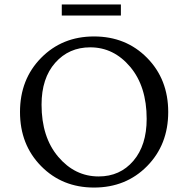

<svg xmlns="http://www.w3.org/2000/svg" viewBox="-20 -834 847 864"><path d="M403 10Q260 10 165 -86.5Q70 -183 70 -330Q70 -477 165 -573.5Q260 -670 403 -670Q547 -670 642 -573.5Q737 -477 737 -330Q737 -183 642 -86.5Q547 10 403 10ZM424 -40Q520 -40 580 -110Q640 -180 640 -299Q640 -445 566 -533Q492 -621 386 -621Q290 -621 228.5 -551.5Q167 -482 167 -363Q167 -217 242 -128.5Q317 -40 424 -40ZM258 -764V-814H524V-764Z"/></svg>

Font: Spectral
Style: Regular
Weight: 400
Designer: Jean-Baptiste Levee
Foundry: Production Type
Version: Version 1.002